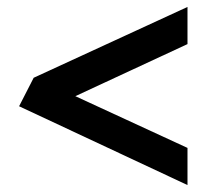

<svg xmlns="http://www.w3.org/2000/svg" viewBox="-20 -626 602 553"><path d="M520 -93V-200L197 -349L520 -499V-606L77 -402L35 -320Z"/></svg>

Font: Bluebird
Style: Regular
Weight: 400
Designer: Jasper
Foundry: Cannot Into Space Fonts
Version: Version 0.98